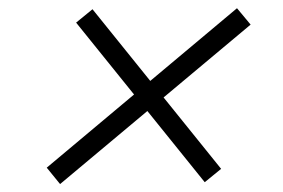

<svg xmlns="http://www.w3.org/2000/svg" viewBox="-20 -601 695 472"><path d="M483.3 -153.1 167.1 -545.4 207.4 -578.3 523.6 -185.9ZM127.7 -148.5 94.9 -188.8 562.6 -580.8 596.1 -540.5Z"/></svg>

Font: Savate ExtraLight
Style: Italic
Weight: 200
Italic angle: -11°
Designer: Max Esnée
Foundry: Plomb Type
Version: Version 2.000